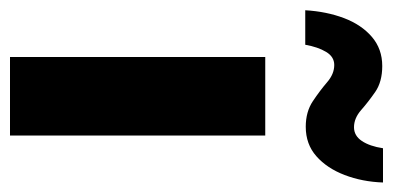

<svg xmlns="http://www.w3.org/2000/svg" viewBox="-251 -565 786 384"><g transform="rotate(90 142.0 -373.0)"><path d="M64 0V-510.5H221V0ZM-29.5 -590.5Q-27 -633 -13.8 -668Q-0.5 -703 23.8 -723.8Q48 -744.5 82 -744.5Q113.5 -744.5 133.8 -730.5Q154 -716.5 170.2 -702.2Q186.5 -688 204.5 -688Q221.5 -688 232 -703.8Q242.5 -719.5 246.5 -746H315Q313.5 -704.5 300 -669.2Q286.5 -634 262.5 -612.8Q238.5 -591.5 203.5 -591.5Q173.5 -591.5 152.2 -605.8Q131 -620 114.5 -634.2Q98 -648.5 80 -648.5Q63.5 -648.5 53.8 -632.2Q44 -616 39.5 -590.5Z"/></g></svg>

Font: Chivo Medium
Style: Regular
Weight: 500
Designer: Hector Gatti
Foundry: Omnibus-Type
Version: Version 2.002